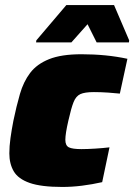

<svg xmlns="http://www.w3.org/2000/svg" viewBox="-20 -733 532 761"><path d="M227 8Q143 8 97.5 -8Q52 -24 34.5 -54Q17 -84 17 -125Q17 -153 21.5 -185.5Q26 -218 33 -254Q45 -312 59 -360.5Q73 -409 99.5 -444Q126 -479 174.5 -498.5Q223 -518 303 -518Q401 -518 485 -500L455 -362Q438 -364 408.5 -366Q379 -368 352 -368Q316 -368 298.5 -360Q281 -352 271.5 -328Q262 -304 251 -255Q239 -203 239 -179Q239 -156 253 -149Q267 -142 303 -142Q326 -142 357.5 -144Q389 -146 414 -149L385 -11Q345 -2 305 3Q265 8 227 8ZM123 -565 124 -573 243 -713H432L492 -573L491 -565H363L327 -637L263 -565Z"/></svg>

Font: Saira Black
Style: Italic
Weight: 900
Italic angle: -12°
Designer: Hector Gatti with collaboration of the Omnibus-Type team
Foundry: Omnibus-Type
Version: Version 1.100; ttfautohint (v1.8.3)